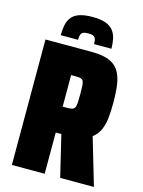

<svg xmlns="http://www.w3.org/2000/svg" viewBox="-128 -943 758 1017"><g transform="rotate(15 250.5 -434.0)"><path d="M40 0V-688H293Q353 -688 389.5 -673Q426 -658 444 -628Q462 -598 468 -555.5Q474 -513 474 -457Q474 -412 470 -374Q466 -336 453 -307Q440 -278 414 -258L490 0H305L246 -246L266 -229Q262 -227 256.5 -226.5Q251 -226 238 -226H220V0ZM220 -368H247Q264 -368 273.5 -371.5Q283 -375 287 -384Q291 -393 292 -410.5Q293 -428 293 -455Q293 -484 292 -501Q291 -518 287 -526.5Q283 -535 273.5 -538Q264 -541 247 -541H220ZM251 -868Q295 -868 322.5 -858Q350 -848 364.5 -829.5Q379 -811 384.5 -786Q390 -761 390 -731H295Q295 -747 292 -757.5Q289 -768 280 -773Q271 -778 251 -778Q232 -778 222.5 -773Q213 -768 210 -757.5Q207 -747 207 -731H112Q112 -761 117 -786Q122 -811 136 -829.5Q150 -848 178 -858Q206 -868 251 -868Z"/></g></svg>

Font: Saira Condensed Black
Style: Regular
Weight: 900
Width: 3
Designer: Hector Gatti with collaboration of the Omnibus-Type team
Foundry: Omnibus-Type
Version: Version 1.101